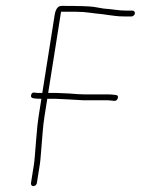

<svg xmlns="http://www.w3.org/2000/svg" viewBox="-20 -628 479 653"><path d="M211.5 -290 263 -287H344C349.3 -287 357.2 -286.3 367.7 -285C374.2 -284.3 378.5 -287.3 380.6 -294C382.6 -300.7 380.4 -304.3 373.8 -305C363.4 -306.3 354.5 -307 347.1 -307H266.1C256.1 -307 239.3 -308 215.6 -310L170.9 -312H143.9L187.6 -588H238.6C255.3 -588 271.6 -586.8 287.6 -584.5C299 -582.8 311.9 -581.3 326.4 -580L347.9 -577C354.5 -576.3 362.1 -575.3 370.9 -574C379.7 -572.7 391.1 -572 405.1 -572H427.1C429.8 -572 432.3 -573 434.6 -575C436.9 -577 438.3 -579.3 438.7 -582C439.1 -584.7 438.5 -587 436.8 -589C435.1 -591 433 -592 430.3 -592H408.3C397 -592 385.6 -592.8 374.2 -594.5C367.3 -595.5 360.3 -596.3 353.1 -597L331.4 -599C324.9 -600.3 314.4 -602.2 299.8 -604.5C285.1 -606.8 248.5 -608 189.8 -608C177.2 -608 169.2 -597.7 165.9 -577L123.9 -312H105.9L98.1 -313C91.6 -314.3 87.5 -311.7 85.8 -305C84.1 -298.3 87.2 -294.5 95 -293.5C102.8 -292.5 110.8 -292 118.8 -292H120.8L111.3 -232C108.5 -214.4 106 -191.3 103.8 -162.5C102.8 -150.2 101.9 -139.3 101.1 -130C100.3 -120.7 99.4 -109.8 98.5 -97.5C97.5 -85.2 96.5 -75.3 95.3 -68L85.3 -5C84.9 -2.3 85.5 0 87.2 2C88.9 4 91.1 5 93.7 5C96.4 5 98.9 4 101.2 2C103.5 0 104.9 -2.3 105.3 -5L115.3 -68C116.6 -76 117.7 -86.2 118.6 -98.5C119.6 -110.8 120.5 -121.8 121.3 -131.5C122.2 -141.2 123.4 -156 124.9 -176C126.4 -196 128.5 -214.7 131.3 -232L140.8 -292H167.8Z"/></svg>

Font: Proton
Style: RgCndIt
Weight: 500
Version: Version 1.017